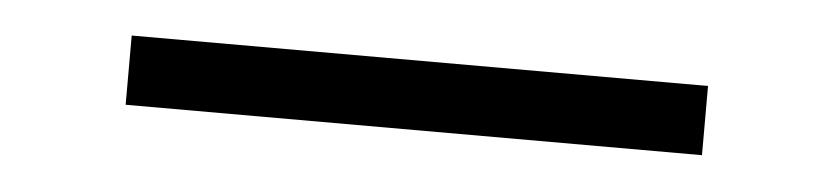

<svg xmlns="http://www.w3.org/2000/svg" viewBox="-23 -22 660 152"><g transform="rotate(5 307.0 53.5)"><path d="M78 26H536V81H78Z"/></g></svg>

Font: Intel One Mono Light
Style: Regular
Weight: 300
Monospace: yes
Designer: Fred Shallcrass
Foundry: Frere-Jones Type LLC
Version: Version 1.004